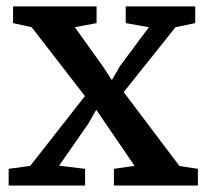

<svg xmlns="http://www.w3.org/2000/svg" viewBox="-20 -575 635 595"><path d="M6.8 0ZM73.7 -61 243.2 -277.3 78.1 -490.7 20.5 -503.4V-555.2H279.3V-503.4L211.9 -490.7L297.9 -370.6L326.7 -326.7L351.6 -370.1L441.4 -490.7L369.6 -503.4V-555.2H585V-503.4L523.9 -490.7L363.3 -289.6L536.1 -60.5L593.3 -51.8V0H333V-51.8L397 -61L278.3 -234.9L253.4 -191.4L163.1 -61.5L243.7 -51.8V0H6.8V-51.8Z"/></svg>

Font: Merriweather
Style: Regular
Weight: 400
Designer: Eben Sorkin
Foundry: Eben Sorkin
Version: Version 1.584; ttfautohint (v1.6)